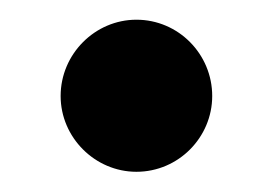

<svg xmlns="http://www.w3.org/2000/svg" viewBox="-20 -160 270 190"><path d="M40 -65C40 -24 74 10 115 10C156.5 10 190 -24 190 -65C190 -106.5 156.5 -140.5 115 -140.5C74 -140.5 40 -106.5 40 -65Z"/></svg>

Font: Bodoni* 96pt Medium
Style: Regular
Weight: 500
Version: Version 2.3